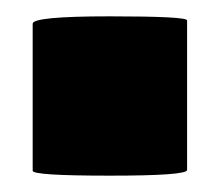

<svg xmlns="http://www.w3.org/2000/svg" viewBox="-20 -205 269 235"><path d="M209 3Q209 10 114.5 10Q20 10 20 4V-176Q20 -185 114.5 -185Q209 -185 209 -180Z"/></svg>

Font: Lilita One Rus
Style: Regular
Weight: 400
Designer: Juan Montoreano
Foundry: Juan Montoreano
Version: Version 1.002